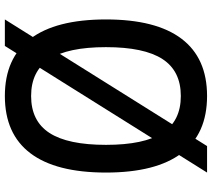

<svg xmlns="http://www.w3.org/2000/svg" viewBox="-61 -795 872 790"><g transform="rotate(-90 375.0 -400.0)"><path d="M60 -400Q60 -606 139.5 -711Q219 -816 375 -816Q531 -816 610.5 -711Q690 -606 690 -400Q690 -194 610.5 -89Q531 16 375 16Q219 16 139.5 -89Q60 -194 60 -400ZM576 -400Q576 -557 527 -632.5Q478 -708 375 -708Q272 -708 223 -632.5Q174 -557 174 -400Q174 -243 223 -167.5Q272 -92 375 -92Q478 -92 527 -167.5Q576 -243 576 -400ZM690 -816 169 16H60L581 -816Z"/></g></svg>

Font: Martian Mono sWd Rg
Style: Regular
Weight: 400
Width: 6
Monospace: yes
Designer: Roman Shamin
Foundry: Evil Martians
Version: Version 1.000